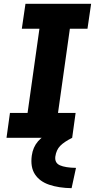

<svg xmlns="http://www.w3.org/2000/svg" viewBox="-20 -720 496 1003"><path d="M14 0 32 -130H124L186 -570H94L113 -700H456L437 -570H345L283 -130H375L357 0ZM354 263Q287 262 237 245Q187 228 162.5 190.5Q138 153 146 93Q158 5 253 -31L357 0Q315 21 294.5 42Q274 63 269 98Q265 131 293 143.5Q321 156 377 157Z"/></svg>

Font: Finlandica
Style: Bold Italic
Weight: 700
Italic angle: -8°
Designer: Niklas Ekholm, Juho Hiilivirta, Jaakko Suomalainen
Foundry: Helsinki Type Studio
Version: Version 1.064; ttfautohint (v1.8.4.7-5d5b)